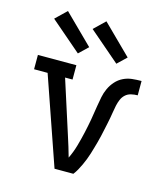

<svg xmlns="http://www.w3.org/2000/svg" viewBox="-114 -856 827 945"><g transform="rotate(15 300.0 -383.5)"><path d="M252 0 97 -447H28V-520H224V-447H186L274 -173Q282 -148 290 -122.5Q298 -97 305 -71Q321 -104 331 -139Q341 -174 349 -209.5Q357 -245 363.5 -281Q370 -317 375 -353Q379 -377 383.5 -400Q388 -423 398 -444.5Q408 -466 424 -484Q440 -502 461.5 -512.5Q483 -523 506.5 -525.5Q530 -528 554 -528V-455Q537 -455 520.5 -451Q504 -447 492 -436Q480 -425 473.5 -409.5Q467 -394 463.5 -377.5Q460 -361 457.5 -344.5Q455 -328 452 -312Q449 -296 445.5 -279.5Q442 -263 438.5 -247Q435 -231 431.5 -215Q428 -199 423.5 -183Q419 -167 414.5 -151Q410 -135 405 -119Q400 -103 394 -87.5Q388 -72 381 -57Q374 -42 366 -27.5Q358 -13 348 0ZM412 -578 255 -713 311 -767 458 -622ZM216 -578 59 -713 115 -767 262 -622Z"/></g></svg>

Font: Iosevka Plex Etoile
Style: Regular
Weight: 400
Designer: Belleve Invis
Foundry: Belleve Invis
Version: Version 25.1.1; ttfautohint (v1.8.4)